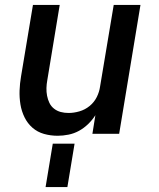

<svg xmlns="http://www.w3.org/2000/svg" viewBox="-20 -540 640 775"><path d="M213 8Q184 8 157.5 0.5Q131 -7 111 -24.5Q91 -42 79 -66.5Q67 -91 62.5 -118.5Q58 -146 59 -174.5Q60 -203 65 -232L113 -520H221L171 -217Q168 -201 167.5 -185Q167 -169 170 -153.5Q173 -138 179.5 -124.5Q186 -111 198 -101.5Q210 -92 225 -88Q240 -84 257 -84Q278 -84 300.5 -90.5Q323 -97 341.5 -112Q360 -127 370.5 -148Q381 -169 384 -191L439 -520H547L461 0H353L365 -75Q353 -56 336 -39.5Q319 -23 299 -12Q279 -1 256.5 3.5Q234 8 213 8ZM164 215 193 40H281L252 215Z"/></svg>

Font: Iosevka Aile Semibold
Style: Italic
Weight: 600
Italic angle: -9°
Designer: Belleve Invis
Foundry: Belleve Invis
Version: Version 31.1.0; ttfautohint (v1.8.4)